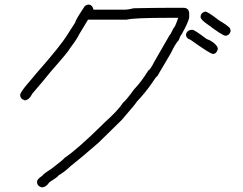

<svg xmlns="http://www.w3.org/2000/svg" viewBox="-20 -678 1040 823"><path d="M359.4 -658.2Q375.5 -658.2 380.9 -636.7H519.5Q529.3 -636.7 552.7 -642.6Q646 -644.5 699.2 -644.5H765.6Q791 -644.5 791 -619.1V-605.5Q791 -588.9 757.8 -529.3Q754.9 -529.3 746.1 -505.9Q731 -489.7 712.9 -451.2L654.3 -351.6Q649.9 -351.1 628.9 -318.4Q602.1 -279.8 566.4 -242.2Q566.4 -238.8 502 -164.1L402.3 -66.4Q325.7 0.5 281.2 35.2Q257.8 58.1 230.5 74.2Q230.5 78.6 191.4 103.5Q177.7 125 158.2 125Q138.7 119.1 138.7 101.6Q138.7 89.8 160.2 76.2Q166 67.4 201.2 44.9Q250 7.8 257.8 -2Q314.5 -40 427.7 -152.3Q486.3 -204.6 507.8 -238.3Q519.5 -246.6 554.7 -294.9Q585.4 -326.7 615.2 -375Q625.5 -381.3 640.6 -412.1L707 -527.3Q709.5 -527.3 724.6 -558.6Q729 -558.6 744.1 -601.6H699.2Q552.2 -601.6 523.4 -593.8H357.4L318.4 -529.3Q311.5 -512.7 281.2 -472.7Q275.4 -459 199.2 -373L164.1 -330.1Q139.6 -301.8 119.1 -277.3Q104 -248 85.9 -248Q66.4 -253.9 66.4 -271.5Q66.4 -278.8 87.9 -306.6L140.6 -369.1Q239.3 -481.4 267.6 -527.3L302.7 -582Q302.7 -591.3 343.8 -652.3Q352.1 -658.2 359.4 -658.2ZM859.4 -628.4Q870.6 -628.4 918 -591.3Q963.9 -564 966.8 -554.2L968.8 -544.4Q962.9 -524.9 945.3 -524.9Q930.7 -527.8 875 -569.8Q839.8 -593.3 839.8 -605Q839.8 -622.6 859.4 -628.4ZM804.7 -550.3Q813.5 -550.3 865.2 -511.2Q897.9 -499.5 912.1 -476.1Q912.1 -471.7 914.1 -468.3Q908.2 -446.8 892.6 -446.8Q879.9 -447.8 796.9 -507.3Q777.3 -513.2 777.3 -530.8Q782.2 -550.3 804.7 -550.3Z"/></svg>

Font: CEF Fonts CJK Mono
Style: Regular
Weight: 400
Designer: PartyBoss (派对大魔王)
Version: Release 2.25